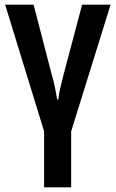

<svg xmlns="http://www.w3.org/2000/svg" viewBox="-20 -563 496 823"><path d="M285 240H169V0L2 -543H124L200 -250Q210 -216 216 -186Q222 -156 225 -137H230Q232 -158 238.5 -186.5Q245 -215 253 -245L332 -543H454L285 0Z"/></svg>

Font: Noto Sans Condensed SemiBold
Style: Regular
Weight: 600
Width: 3
Designer: Monotype Design Team
Foundry: Monotype Imaging Inc.
Version: Version 2.013; ttfautohint (v1.8.4.7-5d5b)